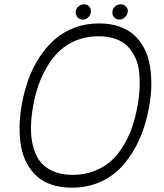

<svg xmlns="http://www.w3.org/2000/svg" viewBox="-20 -849 756 884"><path d="M367.2 -829.1Q382.3 -829.1 391.6 -818.1Q400.9 -807.1 397.9 -791Q395.5 -777.3 385 -768.1Q374.5 -758.8 360.8 -758.8Q345.2 -758.8 335.9 -770.5Q326.7 -782.2 329.1 -798.8Q331.5 -811.5 342.3 -820.3Q353 -829.1 367.2 -829.1ZM535.2 -829.1Q551.3 -829.1 561 -818.1Q570.8 -807.1 567.9 -791Q564 -777.3 553.5 -768.1Q543 -758.8 529.8 -758.8Q514.2 -758.8 504.6 -770.5Q495.1 -782.2 498 -798.8Q500.5 -811.5 511 -820.3Q521.5 -829.1 535.2 -829.1ZM311 15.1Q260.3 15.1 219.2 1.7Q178.2 -11.7 150.4 -36.9Q122.6 -62 103.8 -96.4Q85 -130.9 77.1 -173.8Q69.3 -216.8 70.1 -265.1Q70.8 -313.5 80.1 -367.2Q91.3 -429.7 111.3 -484.6Q131.3 -539.6 162.6 -586.9Q193.8 -634.3 233.2 -668.5Q272.5 -702.6 324.5 -721.9Q376.5 -741.2 436 -741.2Q486.8 -741.2 527.8 -727.3Q568.8 -713.4 596.7 -688.2Q624.5 -663.1 643.1 -628.2Q661.6 -593.3 669.4 -550.3Q677.2 -507.3 676.8 -459.5Q676.3 -411.6 667 -358.9Q652.8 -278.8 624 -212.4Q595.2 -146 551.8 -94.2Q508.3 -42.5 446.8 -13.7Q385.3 15.1 311 15.1ZM314 -43.9Q369.6 -43.9 416 -62.3Q462.4 -80.6 494.6 -110.8Q526.9 -141.1 551.5 -183.6Q576.2 -226.1 590.6 -270.3Q605 -314.5 613.8 -365.2Q621.1 -405.8 622.8 -442.4Q624.5 -479 620.8 -515.6Q617.2 -552.2 604 -581.5Q590.8 -610.8 569.6 -633.8Q548.3 -656.7 513.4 -669.4Q478.5 -682.1 433.1 -682.1Q377.9 -682.1 331.5 -663.3Q285.2 -644.5 252.9 -613.5Q220.7 -582.5 195.6 -539.6Q170.4 -496.6 155.5 -451.9Q140.6 -407.2 131.8 -356.9Q123.5 -307.6 122.6 -264.6Q121.6 -221.7 131.1 -180.2Q140.6 -138.7 161.6 -109.4Q182.6 -80.1 221.4 -62Q260.3 -43.9 314 -43.9Z"/></svg>

Font: Stilu Light
Style: Italic
Weight: 300
Italic angle: -10°
Designer: Genilson Lima Santos
Foundry: Genilson Lima Santos
Version: Version 1.200;PS 001.200;hotconv 1.0.88;makeotf.lib2.5.64775